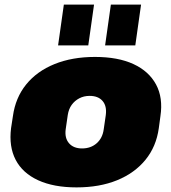

<svg xmlns="http://www.w3.org/2000/svg" viewBox="-20 -800 744 833"><path d="M312 13Q213 13 145.5 -18Q78 -49 48 -106.5Q18 -164 28 -244L36 -296Q47 -376 93.5 -433.5Q140 -491 216.5 -522Q293 -553 392 -553Q492 -553 559 -522Q626 -491 657 -433.5Q688 -376 676 -296L669 -244Q658 -164 611 -106.5Q564 -49 488 -18Q412 13 312 13ZM336 -156Q374 -156 399.5 -178.5Q425 -201 430 -239L439 -301Q444 -340 425 -362Q406 -384 369 -384Q344 -384 324 -373.5Q304 -363 291 -345Q278 -327 274 -301L265 -239Q260 -201 279.5 -178.5Q299 -156 336 -156ZM388 -780 363 -603H232L257 -780ZM592 -780 567 -603H436L461 -780Z"/></svg>

Font: Pathway Extreme SemiCondensed Black
Style: Italic
Weight: 900
Width: 4
Italic angle: -8°
Version: Version 1.001;gftools[0.9.26]